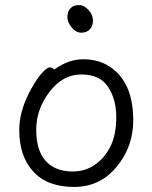

<svg xmlns="http://www.w3.org/2000/svg" viewBox="-20 -720 602 758"><path d="M347 -639Q347 -617 334.5 -604Q322 -591 301 -591Q280 -591 263 -611.5Q246 -632 246 -653Q246 -674 258 -687Q270 -700 291 -700Q312 -700 329.5 -680.5Q347 -661 347 -639ZM194 -445Q249 -486 309 -486Q369 -486 413 -457Q506 -396 506 -245Q506 -143 444 -66Q378 18 272.5 18Q167 18 111.5 -42.5Q56 -103 56 -207Q56 -287 106 -374Q126 -410 146 -432Q166 -454 176.5 -454Q187 -454 194 -445ZM267 -43Q316 -43 354.5 -69.5Q393 -96 416 -142Q439 -188 439 -258Q439 -328 406.5 -377Q374 -426 301 -426Q228 -426 175.5 -357.5Q123 -289 123 -207.5Q123 -126 160.5 -84.5Q198 -43 267 -43Z"/></svg>

Font: Moon Stars Kai T
Style: Regular
Weight: 400
Designer: GuiWonder
Version: Version 1.101